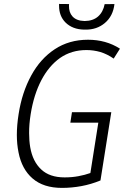

<svg xmlns="http://www.w3.org/2000/svg" viewBox="-20 -916 652 946"><path d="M334.5 -363.3H335H527.8H528.3V-362.8L475.1 -27.3V-26.9Q428.7 -7.8 380.9 1Q333 9.8 285.2 9.8Q194.3 9.8 140.6 -36.6Q87.4 -82.5 71.3 -165Q63 -205.6 63 -251.5Q63 -299.3 71.8 -354.5Q88.4 -460.9 133.8 -543.9Q178.7 -626.5 249.5 -673.3Q320.3 -720.2 413.6 -720.2Q502.4 -720.2 570.8 -676.3V-675.8L540.5 -627.9L540 -627.4Q508.3 -649.4 474.6 -659.7Q440.9 -669.4 405.8 -669.4Q332 -669.4 275.9 -630.4Q220.2 -590.8 183.3 -520Q146.5 -449.2 131.3 -354.5Q123 -303.2 123.5 -259.3Q123.5 -222.7 128.9 -190.4Q141.1 -120.1 183.1 -81.1Q224.6 -42 297.9 -42Q298.3 -42 299.3 -42Q334.5 -42 366.2 -47.9Q397.9 -53.7 425.3 -63.5L464.4 -311.5H327.1H326.7V-312L334.5 -362.8ZM543.9 -896Q537.1 -836.4 496.1 -802.2Q457 -769.5 401.4 -770Q398.4 -770 395 -770Q337.4 -771 302.7 -805.2Q271 -836.9 271 -887.7Q271 -892.1 271 -896.5L320.3 -896Q319.8 -891.6 319.8 -887.7Q319.3 -855 336.9 -835.4Q356.4 -813.5 396 -812.5Q397 -812.5 397.9 -812.5Q438 -813 462.9 -834.5Q488.3 -856.9 495.6 -895.5Z"/></svg>

Font: MAUL Condensed Light Italic
Style: Light Italic
Weight: 300
Italic angle: -12°
Designer: MAUL
Version: Version 1.0; 2020; ttfautohint (v1.8.3)